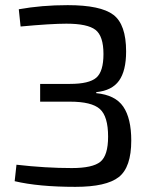

<svg xmlns="http://www.w3.org/2000/svg" viewBox="-20 -718 590 746"><path d="M60 -615 53 -682Q142 -698 243 -698Q371 -698 420.5 -660.5Q470 -623 470 -518Q470 -443 442.5 -404.5Q415 -366 354 -360V-356Q428 -349 459 -303.5Q490 -258 490 -172Q490 -68 441.5 -30Q393 8 273 8Q130 8 37 -14L44 -78Q157 -65 259 -65Q340 -65 370 -89.5Q400 -114 400 -187Q400 -266 368 -294.5Q336 -323 252 -323H136V-392H252Q326 -392 354 -416Q382 -440 382 -508Q382 -578 351 -602Q320 -626 238 -626Q178 -626 60 -615Z"/></svg>

Font: Exo 2.0
Style: Regular
Weight: 400
Designer: Natanael Gama
Version: Version 1.001;PS 001.001;hotconv 1.0.70;makeotf.lib2.5.58329